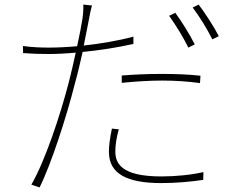

<svg xmlns="http://www.w3.org/2000/svg" viewBox="-20 -782 1040 839"><path d="M512 -452V-420C572 -426 633 -430 689 -430C746 -430 802 -426 854 -419L856 -451C806 -457 745 -459 685 -459C622 -459 561 -456 512 -452ZM499 -217 469 -220C460 -175 456 -148 456 -118C456 -21 538 18 684 18C750 18 816 12 868 4L869 -30C817 -18 749 -11 685 -11C508 -11 484 -70 484 -120C484 -150 489 -180 499 -217ZM746 -726 719 -713C746 -676 784 -614 803 -574L831 -588C809 -632 772 -691 746 -726ZM848 -762 822 -749C851 -711 885 -656 908 -610L936 -624C916 -664 876 -725 848 -762ZM194 -574C162 -574 123 -575 80 -581L81 -550C119 -547 153 -546 192 -546C227 -546 268 -548 311 -552C301 -506 290 -459 280 -420C243 -278 178 -81 117 25L153 37C203 -63 271 -272 307 -416C320 -462 331 -510 341 -555C414 -562 492 -574 563 -590V-622C497 -604 419 -591 346 -583L368 -694C371 -711 377 -742 382 -758L344 -762C345 -744 343 -717 340 -698C337 -676 328 -631 317 -580C272 -576 229 -574 194 -574Z"/></svg>

Font: Harano Aji Gothic CN ExtraLight
Style: Regular
Weight: 250
Foundry: Masamichi Hosoda
Version: HaranoAjiGothicCN-ExtraLight version 20230610;ttx 4.39.4